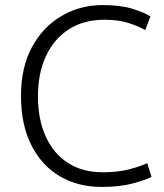

<svg xmlns="http://www.w3.org/2000/svg" viewBox="-20 -726 648 759"><path d="M382 13Q288 13 216 -29.5Q144 -72 103.5 -153Q63 -234 63 -347Q63 -460 106.5 -540Q150 -620 223.5 -663Q297 -706 386 -706Q457 -706 504.5 -691Q552 -676 575 -661L554 -607Q527 -623 486.5 -635.5Q446 -648 394 -648Q311 -648 252 -610Q193 -572 161.5 -504Q130 -436 130 -345Q130 -255 160.5 -187Q191 -119 248.5 -82Q306 -45 386 -45Q446 -45 490 -56.5Q534 -68 562 -81L579 -27Q557 -15 505.5 -1Q454 13 382 13Z"/></svg>

Font: Ubuntu Sans Light
Style: Regular
Weight: 300
Designer: Dalton Maag Ltd
Foundry: Dalton Maag Ltd
Version: Version 1.006; ttfautohint (v1.8.4.7-5d5b)